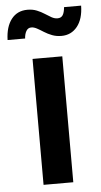

<svg xmlns="http://www.w3.org/2000/svg" viewBox="-90 -770 425 804"><g transform="rotate(-5 122.5 -368.0)"><path d="M60.1 0V-529.3H185.1V0ZM189.5 -614.7Q168 -614.7 150.1 -621.6Q132.3 -628.4 117.4 -637.9Q102.5 -647.5 89.8 -654.3Q77.1 -661.1 66.4 -661.1Q52.2 -661.1 44.9 -648.4Q37.6 -635.7 36.6 -617.2H-37.1Q-35.6 -672.9 -11 -704.6Q13.7 -736.3 56.6 -736.3Q78.6 -736.3 95.9 -729.2Q113.3 -722.2 127.4 -712.9Q141.6 -703.6 154.3 -696.5Q167 -689.5 179.2 -689.5Q194.3 -689.5 201.4 -700.4Q208.5 -711.4 210.4 -733.9H282.2Q281.2 -677.7 255.9 -646.2Q230.5 -614.7 189.5 -614.7Z"/></g></svg>

Font: Inter 24pt SemiBold
Style: Regular
Weight: 600
Designer: Rasmus Andersson
Foundry: rsms
Version: Version 4.001;git-66647c0bb